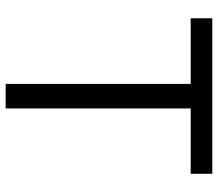

<svg xmlns="http://www.w3.org/2000/svg" viewBox="-66 -702 768 676"><g transform="rotate(90 318.0 -364.0)"><path d="M44.4 -651.4V-727.5H591.8V-651.4H361.8V0H275.4V-651.4Z"/></g></svg>

Font: V-Inter
Style: Regular-375
Weight: 375
Designer: Rasmus Andersson
Foundry: rsms
Version: Version 4.000;git-4146feb